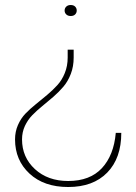

<svg xmlns="http://www.w3.org/2000/svg" viewBox="-20 -540 544 766"><path d="M252 206.1Q155.3 206.1 97.7 152.6Q40 99.1 40 16.1Q40 -14.6 51.5 -41Q63 -67.4 81.5 -86.7Q100.1 -106 122.6 -124Q145 -142.1 167.5 -160.9Q189.9 -179.7 208.5 -200Q227.1 -220.2 238.5 -248.5Q250 -276.9 250 -310.1V-341.8H273.9V-310.1Q273.9 -274.9 262.5 -245.1Q251 -215.3 232.9 -194.1Q214.8 -172.9 192.9 -153.8Q170.9 -134.8 148.9 -116.9Q127 -99.1 108.9 -80.6Q90.8 -62 79.3 -37.4Q67.9 -12.7 67.9 16.1Q67.9 87.4 119.4 134.8Q170.9 182.1 252 182.1Q338.9 182.1 386.5 130.9Q434.1 79.6 441.9 -9.8H463.9Q463.9 91.3 407.7 148.7Q351.6 206.1 252 206.1ZM279.8 -482.4Q273.4 -476.1 262.2 -476.1Q251 -476.1 244.4 -482.4Q237.8 -488.8 237.8 -498Q237.8 -507.3 244.4 -513.7Q251 -520 262.2 -520Q273.4 -520 279.8 -513.7Q286.1 -507.3 286.1 -498Q286.1 -488.8 279.8 -482.4Z"/></svg>

Font: Creato Display Thin
Style: Regular
Weight: 265
Version: Version 1.000